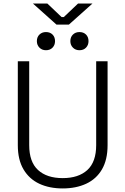

<svg xmlns="http://www.w3.org/2000/svg" viewBox="-20 -1044 704 1078"><path d="M80 -229V-700H144V-229Q144 -135 193.5 -89.5Q243 -44 332 -44Q421 -44 470.5 -89.5Q520 -135 520 -229V-700H584V-229Q584 -147 552.5 -93Q521 -39 464 -12.5Q407 14 332 14Q257 14 200.5 -12.5Q144 -39 112 -93Q80 -147 80 -229ZM375 -813Q375 -836 389.5 -850Q404 -864 426 -864Q449 -864 463 -850Q477 -836 477 -813Q477 -791 463 -776.5Q449 -762 426 -762Q404 -762 389.5 -776.5Q375 -791 375 -813ZM187 -813Q187 -836 201.5 -850Q216 -864 238 -864Q261 -864 275 -850Q289 -836 289 -813Q289 -791 275 -776.5Q261 -762 238 -762Q216 -762 201.5 -776.5Q187 -791 187 -813ZM297 -906 165 -1024H246L326 -948H338L418 -1024H499L367 -906Z"/></svg>

Font: Space 7353
Style: Regular
Weight: 400
Designer: Christine Claussen + Ruben Lyon  (Space 7353)
Version: Version 1.000;FEAKit 1.0